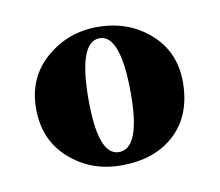

<svg xmlns="http://www.w3.org/2000/svg" viewBox="-44 -574 429 375"><g transform="rotate(-10 170.0 -386.0)"><path d="M169.4 -249Q109.4 -249 66.9 -286.9Q24.4 -324.7 24.4 -386.7Q24.4 -447.8 67.6 -485.6Q110.8 -523.4 169.9 -523.4Q231 -523.4 273.4 -486.1Q315.9 -448.7 315.9 -388.7Q315.9 -323.7 276.4 -286.4Q236.8 -249 169.4 -249ZM169.4 -275.4Q211.9 -275.4 211.9 -383.8Q211.9 -501 170.4 -501Q128.4 -501 128.4 -386.2Q128.4 -275.4 169.4 -275.4Z"/></g></svg>

Font: Elstob Grade
Style: Regular
Weight: 400
Designer: Peter S. Baker
Version: Version 1.015